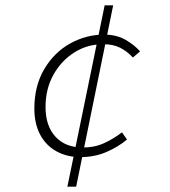

<svg xmlns="http://www.w3.org/2000/svg" viewBox="-20 -672 640 721"><path d="M282 -82Q232 -82 192.5 -103.5Q153 -125 131 -166Q109 -207 109 -264Q109 -350 146.5 -413Q184 -476 244 -509Q304 -542 371 -542Q417 -542 450.5 -523Q484 -504 506 -479L479 -456Q458 -479 431.5 -492.5Q405 -506 368 -506Q308 -506 259 -475Q210 -444 180.5 -391Q151 -338 151 -270Q151 -199 188.5 -158.5Q226 -118 291 -118Q335 -118 371 -134.5Q407 -151 438 -175L457 -148Q422 -119 378 -100.5Q334 -82 282 -82ZM233 29 373 -652H405L266 29Z"/></svg>

Font: Source Code Pro ExtraLight Light
Style: Italic
Weight: 300
Italic angle: -11°
Monospace: yes
Version: Version 1.016;hotconv 1.0.116;makeotfexe 2.5.65601